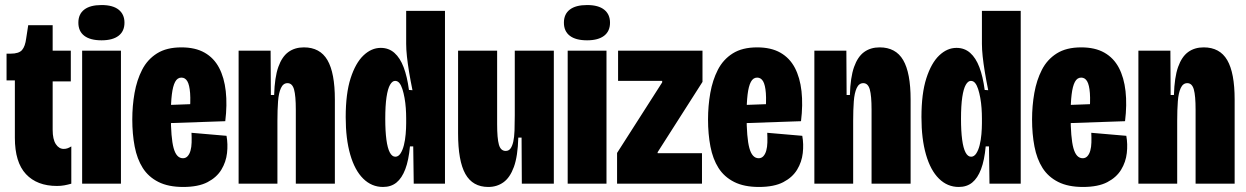

<svg xmlns="http://www.w3.org/2000/svg" viewBox="-20 -729 4945 762"><path d="M206 9Q127 9 83 -38Q39 -85 39 -182V-410H6V-516H22Q55 -516 67.5 -530.5Q80 -545 84 -577L92 -629H189V-528H261V-406H189V-214Q189 -176 201.5 -157Q214 -138 233 -138Q241 -138 248 -140.5Q255 -143 263 -148V0Q249 4 235.5 6.5Q222 9 206 9Z M306 0V-528H460V0ZM383 -569Q338 -569 314.5 -587Q291 -605 291 -639Q291 -673 314.5 -691Q338 -709 383 -709Q428 -709 451 -690.5Q474 -672 474 -639Q474 -605 450.5 -587Q427 -569 383 -569Z M707 13Q648 13 608.5 -7Q569 -27 546.5 -62.5Q524 -98 514.5 -147.5Q505 -197 505 -255Q505 -309 514 -360Q523 -411 544 -452Q565 -493 603 -517Q641 -541 700 -541Q755 -541 792 -520Q829 -499 849.5 -460Q870 -421 876 -367Q882 -313 874 -248L612 -239V-311L747 -316L732 -272Q737 -327 734.5 -359.5Q732 -392 723.5 -406.5Q715 -421 700 -421Q684 -421 675 -404Q666 -387 662 -354Q658 -321 658 -273Q658 -182 669 -141.5Q680 -101 706 -101Q717 -101 724.5 -109Q732 -117 736 -131Q740 -145 740.5 -163.5Q741 -182 740 -202L879 -190Q885 -157 881 -121.5Q877 -86 858.5 -55.5Q840 -25 803.5 -6Q767 13 707 13Z M927 0V-325V-528H1054L1055 -352H1068Q1070 -422 1084.5 -463Q1099 -504 1124.5 -522.5Q1150 -541 1186 -541Q1250 -541 1279.5 -490.5Q1309 -440 1309 -334V0H1154V-294Q1154 -349 1147 -374Q1140 -399 1121 -399Q1104 -399 1095 -379.5Q1086 -360 1083.5 -326.5Q1081 -293 1081 -249V0Z M1500 13Q1455 13 1421.5 -20Q1388 -53 1370 -115.5Q1352 -178 1352 -264Q1352 -358 1371.5 -418.5Q1391 -479 1422.5 -509Q1454 -539 1491 -539Q1523 -539 1545.5 -519Q1568 -499 1582 -462Q1596 -425 1603 -372L1617 -371Q1609 -410 1603.5 -443.5Q1598 -477 1595 -505Q1592 -533 1592 -555V-686H1746V-253V0H1622L1620 -148H1607Q1602 -93 1588.5 -57.5Q1575 -22 1553.5 -4.5Q1532 13 1500 13ZM1549 -107Q1561 -107 1569.5 -120Q1578 -133 1583 -153Q1588 -173 1590 -196.5Q1592 -220 1592 -240V-259Q1592 -279 1590.5 -300Q1589 -321 1585.5 -340.5Q1582 -360 1577 -375.5Q1572 -391 1565 -399.5Q1558 -408 1548 -408Q1537 -408 1528 -392.5Q1519 -377 1514 -343.5Q1509 -310 1509 -257Q1509 -209 1513.5 -175Q1518 -141 1527 -124Q1536 -107 1549 -107Z M1918 13Q1856 13 1827 -38.5Q1798 -90 1798 -200V-528H1953V-236Q1953 -180 1960 -155Q1967 -130 1987 -130Q1999 -130 2006 -139.5Q2013 -149 2017 -166.5Q2021 -184 2022 -210.5Q2023 -237 2023 -271V-528H2178V-237V0H2051L2050 -183H2037Q2035 -109 2019.5 -66.5Q2004 -24 1978 -5.5Q1952 13 1918 13Z M2233 0V-528H2387V0ZM2310 -569Q2265 -569 2241.5 -587Q2218 -605 2218 -639Q2218 -673 2241.5 -691Q2265 -709 2310 -709Q2355 -709 2378 -690.5Q2401 -672 2401 -639Q2401 -605 2377.5 -587Q2354 -569 2310 -569Z M2429 0V-122L2608 -402V-408H2433V-528H2768V-404L2590 -125V-121H2766V0Z M2992 13Q2933 13 2893.5 -7Q2854 -27 2831.5 -62.5Q2809 -98 2799.5 -147.5Q2790 -197 2790 -255Q2790 -309 2799 -360Q2808 -411 2829 -452Q2850 -493 2888 -517Q2926 -541 2985 -541Q3040 -541 3077 -520Q3114 -499 3134.5 -460Q3155 -421 3161 -367Q3167 -313 3159 -248L2897 -239V-311L3032 -316L3017 -272Q3022 -327 3019.5 -359.5Q3017 -392 3008.5 -406.5Q3000 -421 2985 -421Q2969 -421 2960 -404Q2951 -387 2947 -354Q2943 -321 2943 -273Q2943 -182 2954 -141.5Q2965 -101 2991 -101Q3002 -101 3009.5 -109Q3017 -117 3021 -131Q3025 -145 3025.5 -163.5Q3026 -182 3025 -202L3164 -190Q3170 -157 3166 -121.5Q3162 -86 3143.5 -55.5Q3125 -25 3088.5 -6Q3052 13 2992 13Z M3212 0V-325V-528H3339L3340 -352H3353Q3355 -422 3369.5 -463Q3384 -504 3409.5 -522.5Q3435 -541 3471 -541Q3535 -541 3564.5 -490.5Q3594 -440 3594 -334V0H3439V-294Q3439 -349 3432 -374Q3425 -399 3406 -399Q3389 -399 3380 -379.5Q3371 -360 3368.5 -326.5Q3366 -293 3366 -249V0Z M3785 13Q3740 13 3706.5 -20Q3673 -53 3655 -115.5Q3637 -178 3637 -264Q3637 -358 3656.5 -418.5Q3676 -479 3707.5 -509Q3739 -539 3776 -539Q3808 -539 3830.5 -519Q3853 -499 3867 -462Q3881 -425 3888 -372L3902 -371Q3894 -410 3888.5 -443.5Q3883 -477 3880 -505Q3877 -533 3877 -555V-686H4031V-253V0H3907L3905 -148H3892Q3887 -93 3873.5 -57.5Q3860 -22 3838.5 -4.5Q3817 13 3785 13ZM3834 -107Q3846 -107 3854.5 -120Q3863 -133 3868 -153Q3873 -173 3875 -196.5Q3877 -220 3877 -240V-259Q3877 -279 3875.5 -300Q3874 -321 3870.5 -340.5Q3867 -360 3862 -375.5Q3857 -391 3850 -399.5Q3843 -408 3833 -408Q3822 -408 3813 -392.5Q3804 -377 3799 -343.5Q3794 -310 3794 -257Q3794 -209 3798.5 -175Q3803 -141 3812 -124Q3821 -107 3834 -107Z M4278 13Q4219 13 4179.5 -7Q4140 -27 4117.5 -62.5Q4095 -98 4085.5 -147.5Q4076 -197 4076 -255Q4076 -309 4085 -360Q4094 -411 4115 -452Q4136 -493 4174 -517Q4212 -541 4271 -541Q4326 -541 4363 -520Q4400 -499 4420.5 -460Q4441 -421 4447 -367Q4453 -313 4445 -248L4183 -239V-311L4318 -316L4303 -272Q4308 -327 4305.5 -359.5Q4303 -392 4294.5 -406.5Q4286 -421 4271 -421Q4255 -421 4246 -404Q4237 -387 4233 -354Q4229 -321 4229 -273Q4229 -182 4240 -141.5Q4251 -101 4277 -101Q4288 -101 4295.5 -109Q4303 -117 4307 -131Q4311 -145 4311.5 -163.5Q4312 -182 4311 -202L4450 -190Q4456 -157 4452 -121.5Q4448 -86 4429.5 -55.5Q4411 -25 4374.5 -6Q4338 13 4278 13Z M4498 0V-325V-528H4625L4626 -352H4639Q4641 -422 4655.5 -463Q4670 -504 4695.5 -522.5Q4721 -541 4757 -541Q4821 -541 4850.5 -490.5Q4880 -440 4880 -334V0H4725V-294Q4725 -349 4718 -374Q4711 -399 4692 -399Q4675 -399 4666 -379.5Q4657 -360 4654.5 -326.5Q4652 -293 4652 -249V0Z"/></svg>

Font: Bricolage Grotesque 72pt Condensed ExtraBold
Style: Regular
Weight: 800
Width: 3
Designer: Mathieu Triay
Foundry: Atelier Triay
Version: Version 1.001;gftools[0.9.33.dev8+g029e19f]